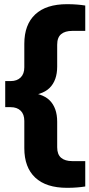

<svg xmlns="http://www.w3.org/2000/svg" viewBox="-20 -770 428 920"><path d="M301.5 130Q201 130 148.8 81Q96.5 32 96.5 -60V-190.5Q96.5 -222.5 79 -239.5Q61.5 -256.5 31 -256.5H5V-381.5H31Q61.5 -381.5 79 -398.8Q96.5 -416 96.5 -447.5V-560Q96.5 -652 148.8 -701Q201 -750 301.5 -750Q327 -750 348.8 -748.2Q370.5 -746.5 388.5 -743.5V-622H326.5Q291.5 -622 272.8 -606.2Q254 -590.5 254 -555.5V-451Q254 -384.5 217.5 -348.5Q181 -312.5 96 -309.5V-328.5Q181 -325.5 217.5 -289.5Q254 -253.5 254 -186.5V-64.5Q254 -30 272.8 -14Q291.5 2 326.5 2H388.5V123.5Q370.5 126.5 348.8 128.2Q327 130 301.5 130Z"/></svg>

Font: Encode Sans SC Condensed Thin
Style: Bold
Weight: 700
Version: Version 3.002